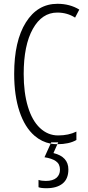

<svg xmlns="http://www.w3.org/2000/svg" viewBox="-20 -745 460 1005"><path d="M337.9 142.1Q337.9 191.4 307.6 215.8Q277.3 240.2 223.6 240.2Q193.8 240.2 181.6 234.9V196.8Q197.8 202.1 219.7 202.1Q256.8 202.1 275.9 185.5Q293.9 169.4 293.9 143.1Q293.9 113.3 272.5 98.6Q251.5 84 212.9 78.1L245.1 6.8Q261.7 9.8 279.8 9.8H280.3L259.8 56.2Q337.9 75.2 337.9 142.1ZM279.8 -679.2Q332 -679.2 373 -652.8L395 -694.8Q345.7 -725.1 280.8 -725.1Q176.3 -725.1 115.2 -627.4Q54.2 -529.8 54.2 -358.9Q54.2 -245.1 82 -161.6Q109.9 -78.1 161.1 -34.2Q198.7 -2 245.1 6.8L248 0H284.7L280.3 9.8Q341.8 9.8 379.9 -12.2V-56.2Q338.9 -36.1 284.2 -36.1Q230.5 -36.1 189 -75.2Q147.9 -113.8 126 -187Q104 -259.8 104 -357.9Q104 -508.3 151.9 -593.8Q199.7 -679.2 279.8 -679.2Z"/></svg>

Font: Germano
Style: Regular
Weight: 300
Width: 3
Foundry: Ascender Corporation
Version: Version 1.10; ttfautohint (v1.5)